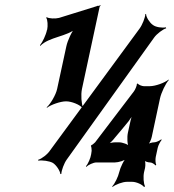

<svg xmlns="http://www.w3.org/2000/svg" viewBox="-20 -732 699 773"><path d="M310 -374 381 -704C381 -706 384 -708 385 -709L383 -712C382 -711 380 -708 378 -708C377 -708 375 -709 375 -709C375 -709 371 -708 371 -708L369 -707L218 -660C203 -656 176 -657 168 -663L166 -660C172 -654 173 -627 170 -613L169 -611C165 -591 151 -562 141 -550L142 -547C177 -584 251 -584 288 -619L284 -622C270 -608 252 -569 247 -545L210 -374C205 -350 183 -313 168 -300L169 -298C184 -310 223 -324 246 -324C269 -324 302 -310 311 -298L314 -300C308 -313 305 -350 310 -374ZM249 -90 600 -580C611 -596 637 -615 649 -618L648 -622C634 -619 607 -622 595 -632C583 -640 568 -663 568 -676L565 -675C565 -662 553 -632 542 -617L182 -127C172 -111 147 -92 134 -89V-85C149 -88 179 -84 193 -76C207 -67 222 -44 223 -31L227 -32C227 -45 238 -75 249 -90ZM591 -181 624 -335C629 -359 647 -396 659 -409V-412C644 -399 606 -385 583 -385H559C552 -385 536 -391 535 -396L531 -394C532 -389 524 -370 519 -364L363 -159C360 -156 350 -147 348 -148L346 -144C348 -143 349 -130 349 -125L347 -111C345 -96 334 -71 326 -63L327 -60C335 -68 356 -78 368 -78H443C457 -78 484 -86 494 -96L491 -99C479 -89 464 -57 460 -39C456 -21 442 8 432 18L433 21C444 11 474 0 491 0H512C529 0 553 11 560 21L564 18C558 8 556 -21 560 -39L564 -56C566 -66 566 -85 561 -90L559 -88C562 -82 576 -78 584 -78C592 -78 602 -71 606 -66L609 -68C606 -74 605 -90 607 -100L615 -137C617 -147 626 -163 631 -169L629 -171C623 -166 609 -159 601 -159C593 -159 577 -155 572 -149L574 -147C581 -152 589 -171 591 -181ZM442 -177C460 -199 479 -220 497 -243C505 -254 516 -270 521 -279L518 -281C512 -271 507 -253 504 -239L495 -198C491 -180 492 -148 500 -138L503 -141C497 -151 473 -159 459 -159H444C434 -159 419 -156 411 -152L412 -148C420 -153 434 -166 442 -177Z"/></svg>

Font: Asimov
Style: EdgeExtremeIt
Weight: 500
Designer: Google
Version: Version 2.000980: 2014